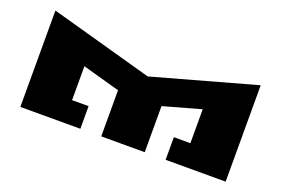

<svg xmlns="http://www.w3.org/2000/svg" viewBox="-79 -796 1519 1037"><g transform="rotate(20 680.0 -277.0)"><path d="M90 0V-554L680 -390L1270 -554V0H925V-130H1020V-325L805 -265V0H555V-265L340 -325V-130H435V0Z"/></g></svg>

Font: Stalinist One
Style: Regular
Weight: 400
Designer: Jovanny Lemonad
Foundry: Alexey Maslov, Jovanny Lemonad
Version: Version 3.004